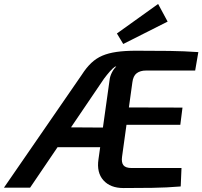

<svg xmlns="http://www.w3.org/2000/svg" viewBox="-67 -947 1021 969"><path d="M620 -691Q717 -691 789 -690Q861 -689 934 -684L918 -591H670Q641 -591 623 -577.5Q605 -564 601 -531L549 -156Q545 -127 556 -113Q567 -99 598 -99H849L845 -6Q774 0 701 1Q628 2 556 2Q490 2 455 -37Q420 -76 430 -143L486 -543Q488 -562 498 -581.5Q508 -601 520 -611H514Q502 -603 487.5 -586.5Q473 -570 458 -550L85 0H-47L346 -570Q369 -606 394 -629.5Q419 -653 449.5 -666Q480 -679 521.5 -685Q563 -691 620 -691ZM483 -303 469 -204H153L172 -305ZM479 -405 854 -404 843 -317H465ZM731 -927 779 -838 555 -725 523 -778Z"/></svg>

Font: Exo 2 SemiBold
Style: Italic
Weight: 600
Italic angle: -8°
Designer: Natanael Gama
Foundry: Natanael Gama
Version: Version 2.010